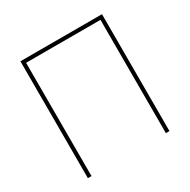

<svg xmlns="http://www.w3.org/2000/svg" viewBox="-162 -882 1025 1035"><g transform="rotate(-30 350.0 -364.0)"><path d="M603.5 -727.5V0H581.1V-705.1H118.2V0H95.7V-727.5Z"/></g></svg>

Font: Inter 24pt Thin
Style: Regular
Weight: 250
Designer: Rasmus Andersson
Foundry: rsms
Version: Version 4.001;git-66647c0bb